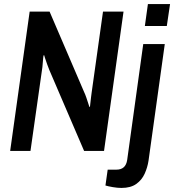

<svg xmlns="http://www.w3.org/2000/svg" viewBox="-20 -743 857 945"><path d="M30 0 126 -686H224L394 -290Q399 -280 405 -262.5Q411 -245 415.5 -230.5Q420 -216 420 -216L423 -219Q423 -219 424.5 -233Q426 -247 428 -263.5Q430 -280 431 -287L487 -686H588L492 0H394L223 -398Q219 -408 212.5 -425.5Q206 -443 201.5 -457.5Q197 -472 197 -472L194 -469Q194 -469 192.5 -456.5Q191 -444 190 -428Q189 -412 187 -401L130 0ZM578 182Q558 182 535 178Q512 174 499 170L510 92H553Q599 92 606 44L685 -526H791L711 48Q706 81 692 112Q678 143 650.5 162.5Q623 182 578 182ZM693 -615 708 -723H817L801 -615Z"/></svg>

Font: Archivo Narrow SemiBold
Style: Italic
Weight: 600
Italic angle: -8°
Designer: Hector Gatti
Foundry: Omnibus-Type
Version: Version 3.002